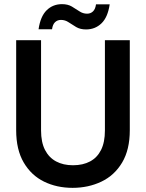

<svg xmlns="http://www.w3.org/2000/svg" viewBox="-20 -894 704 926"><path d="M330 12Q254 12 192.5 -18Q131 -48 94.5 -110Q58 -172 58 -266V-700H178V-265Q178 -208 197 -171Q216 -134 250.5 -115.5Q285 -97 332 -97Q380 -97 414.5 -115.5Q449 -134 467.5 -171Q486 -208 486 -265V-700H606V-266Q606 -172 569 -110Q532 -48 469 -18Q406 12 330 12ZM395 -752Q367 -752 347.5 -763.5Q328 -775 311 -786.5Q294 -798 274 -798Q257 -798 245.5 -787Q234 -776 231 -753H166Q175 -815 205 -844.5Q235 -874 279 -874Q307 -874 326.5 -862.5Q346 -851 363 -839.5Q380 -828 400 -828Q417 -828 428.5 -839Q440 -850 443 -873H509Q500 -811 469.5 -781.5Q439 -752 395 -752Z"/></svg>

Font: DM Sans 28pt SemiBold
Style: Regular
Weight: 600
Version: Version 4.004;gftools[0.9.30]